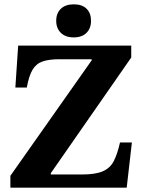

<svg xmlns="http://www.w3.org/2000/svg" viewBox="-20 -868 658 888"><path d="M566 0H28V-55L404 -589V-594H254Q209 -594 179 -584.5Q149 -575 131.5 -547Q114 -519 104 -463H51L64 -657H587V-602L215 -67V-61H359Q422 -61 456 -76Q490 -91 506.5 -123.5Q523 -156 535 -209H590ZM321 -695Q283 -695 261.5 -716Q240 -737 240 -772Q240 -807 261.5 -827.5Q283 -848 321 -848Q360 -848 380.5 -827.5Q401 -807 401 -772Q401 -737 380 -716Q359 -695 321 -695Z"/></svg>

Font: STIX Two Text
Style: Bold
Weight: 700
Designer: Ross Mills, John Hudson & Paul Hanslow, Tiro Typeworks Ltd; with prior portions MicroPress Inc., and Coen Hoffman.
Foundry: Tiro Typeworks Ltd
Version: Version 2.13 b171